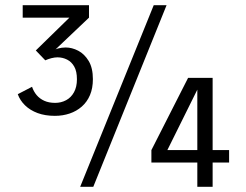

<svg xmlns="http://www.w3.org/2000/svg" viewBox="-20 -720 950 740"><path d="M191.5 -273.5Q154 -273.5 125 -284.2Q96 -295 76.5 -314Q57 -333 48.5 -357L103.5 -385.5Q109.5 -367.5 121.2 -353.5Q133 -339.5 150.8 -331.5Q168.5 -323.5 192.5 -323.5Q215.5 -323.5 234.8 -333.8Q254 -344 265.2 -364.5Q276.5 -385 276.5 -414.5Q276.5 -445 266.2 -463.2Q256 -481.5 238.8 -490.2Q221.5 -499 201.5 -499Q191 -499 178.2 -495.8Q165.5 -492.5 154.5 -487.5L118 -525.5L247.5 -652H67.5V-700H323V-652L194 -529.5Q197.5 -531.5 204 -533.2Q210.5 -535 218.2 -536Q226 -537 233 -537Q257.5 -537 281.5 -524.5Q305.5 -512 321.8 -485Q338 -458 338 -415Q338 -380 326.8 -353.5Q315.5 -327 295.2 -309.2Q275 -291.5 248.5 -282.5Q222 -273.5 191.5 -273.5ZM289 0 572.5 -700H622L339.5 0ZM740.5 0V-93.5H563.5V-141.5L705 -420H799.5V-141.5H863V-93.5H799.5V0ZM625 -141.5H740.5V-381.5H744Z"/></svg>

Font: Trispace Thin Light
Style: Regular
Weight: 300
Version: Version 1.210